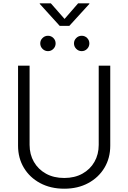

<svg xmlns="http://www.w3.org/2000/svg" viewBox="-20 -1122 770 1153"><path d="M365.7 11.2Q283.7 11.2 220.9 -22.5Q158.2 -56.2 123.3 -114.5Q88.4 -172.9 88.4 -247.1V-727.5H157.7V-252Q157.7 -194.8 183.6 -149.9Q209.5 -105 256.1 -79.1Q302.7 -53.2 365.7 -53.2Q428.2 -53.2 474.9 -79.1Q521.5 -105 547.1 -149.9Q572.8 -194.8 572.8 -252V-727.5H642.1V-247.1Q642.1 -172.9 607.2 -114.5Q572.3 -56.2 510 -22.5Q447.8 11.2 365.7 11.2ZM470.7 -814.9Q451.7 -814.9 438 -828.6Q424.3 -842.3 424.3 -861.3Q424.3 -880.4 438 -893.8Q451.7 -907.2 470.7 -907.2Q489.7 -907.2 503.2 -893.8Q516.6 -880.4 516.6 -861.3Q516.6 -842.3 503.2 -828.6Q489.7 -814.9 470.7 -814.9ZM268.1 -814.9Q249 -814.9 235.4 -828.6Q221.7 -842.3 221.7 -861.3Q221.7 -880.4 235.4 -893.8Q249 -907.2 268.1 -907.2Q287.1 -907.2 300.5 -893.8Q314 -880.4 314 -861.3Q314 -842.3 300.5 -828.6Q287.1 -814.9 268.1 -814.9ZM285.2 -1102.1 367.7 -1008.3 449.2 -1102.1H516.6V-1098.6L396.5 -966.8H338.4L218.8 -1098.6V-1102.1Z"/></svg>

Font: Inter 16pt Light
Style: Regular
Weight: 300
Version: Version 4.001;git-66647c0bb